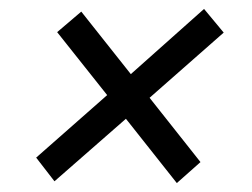

<svg xmlns="http://www.w3.org/2000/svg" viewBox="-20 -449 565 430"><path d="M315 -230 429 -86 376 -39 262 -183 102 -43 61 -96 220 -236 108 -377 162 -423 273 -283 437 -429 481 -376Z"/></svg>

Font: Grenze
Style: Italic
Weight: 400
Italic angle: -10°
Designer: Renata Polastri
Foundry: Omnibus-Type
Version: Version 1.002; ttfautohint (v1.8)